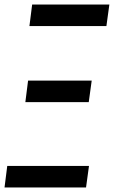

<svg xmlns="http://www.w3.org/2000/svg" viewBox="-29 -798 503 848"><path d="M113 -778 101 -683H441L454 -778ZM95 -442 83 -347H363L376 -442ZM3 -65 -9 30H351L364 -65Z"/></svg>

Font: Smiley Sans Oblique
Style: Regular
Weight: 400
Italic angle: -8°
Designer: oooooohmygosh, Nagisa Chen, Janine Sui, Heda Shi, Jian Li
Foundry: atelierAnchor
Version: Version 2.0.1